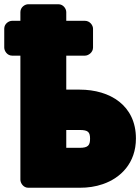

<svg xmlns="http://www.w3.org/2000/svg" viewBox="-70 -846 660 904"><path d="M305 -424H242V-584H330C346 -584 368 -599 368 -622V-711C368 -727 353 -748 330 -748H242V-789C242 -805 228 -826 205 -826H63C47 -826 26 -812 26 -789V-748H-13C-29 -748 -50 -734 -50 -711V-622C-50 -606 -36 -584 -13 -584H26V0C26 16 40 38 63 38H305C344 38 379 33 414 21C499 -8 570 -79 570 -194C570 -349 449 -424 305 -424ZM354 -193C354 -162 345 -150 305 -150H242V-234H305C345 -234 354 -224 354 -193Z"/></svg>

Font: Asimov Print
Style: E
Weight: 500
Designer: Google
Version: Version 2.000980; 2014